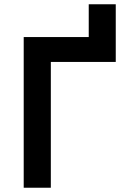

<svg xmlns="http://www.w3.org/2000/svg" viewBox="-20 -879 572 899"><path d="M218 0H91V-705.5H395.5V-859H522V-589H218Z"/></svg>

Font: Acari Sans
Style: Bold
Weight: 700
Designer: Alfredo Marco Pradil and Stefan Peev (font) & Cristiano Sobral (main changes)
Foundry: Alfredo Marco Pradil and Stefan Peev (font) & Cristiano Sobral (main changes)
Version: Version 1.063; ttfautohint (v1.8.3)